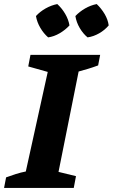

<svg xmlns="http://www.w3.org/2000/svg" viewBox="-48 -925 555 945"><path d="M-28 0 -18 -52Q6 -61 30 -68.5Q54 -76 79 -81L187 -571L91 -598L102 -655H445L435 -603Q408 -593 384.5 -586Q361 -579 339 -573L240 -79L326 -58L315 0ZM234 -905Q257 -884 273 -856.5Q289 -829 294 -800Q274 -778 246 -761.5Q218 -745 189 -741Q167 -760 150.5 -788Q134 -816 129 -846Q149 -868 176.5 -883.5Q204 -899 234 -905ZM428 -905Q451 -883 467 -856Q483 -829 487 -800Q468 -777 440 -761Q412 -745 383 -741Q361 -759 344.5 -787Q328 -815 323 -846Q344 -868 371 -883.5Q398 -899 428 -905Z"/></svg>

Font: Piazzolla SC
Style: Bold Italic
Weight: 700
Italic angle: -11.3°
Designer: Juan Pablo del Peral
Foundry: Huerta Tipografica
Version: Version 1.330